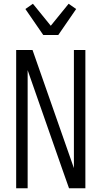

<svg xmlns="http://www.w3.org/2000/svg" viewBox="-20 -1001 540 1021"><path d="M66 0V-735H153L373 -107V-735H434V0H347L312 -99L127 -628V0ZM210 -815 115 -953 155 -981 250 -864 345 -981 385 -953 290 -815Z"/></svg>

Font: Iosevka Curly Light
Style: Regular
Weight: 300
Monospace: yes
Designer: Belleve Invis
Foundry: Belleve Invis
Version: Version 22.1.2; ttfautohint (v1.8.4)